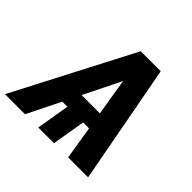

<svg xmlns="http://www.w3.org/2000/svg" viewBox="-187 -916 1105 1105"><g transform="rotate(45 366.0 -363.5)"><path d="M502.1 0 469.1 -203.1H420.8L386.7 0H258.9L293 -203.1H251.4L150.9 0H-12.4L365.4 -727.3H528.4L664.4 0ZM452.1 -308.2 415.1 -534.4 303.3 -308.2Z"/></g></svg>

Font: Karasuma Gothic
Style: Bold Italic
Weight: 700
Italic angle: 9.39998°
Designer: Rasmus Andersson / Ryoko Nishizuka
Foundry: Genbu
Version: Version 1.00